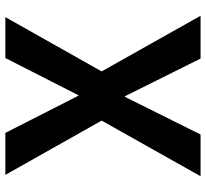

<svg xmlns="http://www.w3.org/2000/svg" viewBox="-46 -724 770 718"><g transform="rotate(-90 339.0 -365.0)"><path d="M338 -283H336L195 0H39L247 -370L44 -730H201L340 -457H342L481 -730H634L431 -370L639 0H479Z"/></g></svg>

Font: M PLUS 1p
Style: Bold
Weight: 700
Version: Version 1.062